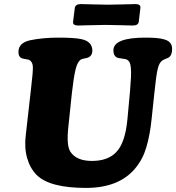

<svg xmlns="http://www.w3.org/2000/svg" viewBox="-20 -900 867 945"><path d="M494.1 -777.3Q466.8 -777.3 424.3 -775.9Q381.8 -774.4 364.3 -774.4Q351.1 -774.4 344.7 -779.1Q338.4 -783.7 339.8 -793.9L348.1 -860.4Q351.1 -879.9 377.9 -879.9Q395.5 -879.9 437 -878.4Q478.5 -877 505.9 -877H516.6Q545.9 -877 587.6 -878.4Q629.4 -879.9 646.5 -879.9Q659.7 -879.9 666 -875.2Q672.4 -870.6 670.9 -860.4L663.1 -793.9Q661.1 -774.4 633.3 -774.4Q616.2 -774.4 575 -775.9Q533.7 -777.3 504.4 -777.3ZM740.2 -445.8 726.1 -313.5Q718.3 -236.8 700.7 -176.5Q683.1 -116.2 646 -71.8Q565.9 24.9 403.3 24.9Q224.1 24.9 160.2 -39.1Q127.9 -71.8 113.5 -122.3Q99.1 -172.9 106.9 -235.4L131.8 -455.6Q143.6 -552.7 141.6 -574.2Q139.2 -597.7 122.6 -605.5Q121.1 -606 119.6 -606.4Q114.3 -607.9 102.5 -609.6Q90.8 -611.3 85.9 -613.8Q70.8 -620.6 70.8 -644.5Q70.8 -689.5 129.4 -702.1Q190.9 -714.8 268.1 -714.8Q345.7 -714.8 379.9 -707.5Q434.6 -696.3 434.6 -649.9Q434.6 -627.4 416 -617.7Q411.1 -615.2 398.9 -613Q386.7 -610.8 378.9 -607.4Q361.3 -597.2 351.8 -557.6Q342.3 -518.1 334 -443.4L316.4 -275.4Q306.2 -183.6 326.7 -152.8Q356.4 -107.9 432.6 -107.9Q510.3 -107.9 551.3 -150.4Q596.7 -196.3 607.4 -315.4L619.6 -447.3Q623.5 -494.6 624.8 -521.2Q626 -547.9 623.8 -568.1Q621.6 -588.4 615.5 -596.9Q609.4 -605.5 598.1 -608.9Q590.8 -610.8 576.9 -612.3Q563 -613.8 557.1 -616.2Q538.1 -625 538.1 -651.9Q538.1 -714.8 694.8 -714.8Q728.5 -714.8 750.5 -712.9Q772.5 -710.9 791 -705.3Q809.6 -699.7 818.4 -688.2Q827.1 -676.8 827.1 -659.2Q827.1 -630.4 813 -618.7Q809.1 -615.7 797.6 -611.3Q786.1 -606.9 778.8 -602.1Q763.7 -592.3 756.1 -560.3Q748.5 -528.3 740.2 -445.8Z"/></svg>

Font: Cooper* ExtraBold
Style: Italic
Weight: 800
Italic angle: -7°
Designer: Owen Earl
Foundry: indestructible type*
Version: Version 0.001